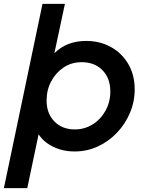

<svg xmlns="http://www.w3.org/2000/svg" viewBox="-60 -765 737 985"><path d="M-40 200 158 -745H273L219 -492Q282 -555 382 -555Q453 -555 509.5 -523.5Q566 -492 598.5 -436Q631 -380 631 -306Q631 -243 606.5 -185.5Q582 -128 539.5 -83.5Q497 -39 441.5 -13.5Q386 12 323 12Q262 12 213 -12Q164 -36 138 -76L80 200ZM324 -101Q374 -101 415.5 -127Q457 -153 481.5 -197.5Q506 -242 506 -296Q506 -364 465.5 -405Q425 -446 359 -446Q307 -446 266.5 -419Q226 -392 202.5 -347.5Q179 -303 179 -249Q179 -183 219 -142Q259 -101 324 -101Z"/></svg>

Font: Plus Jakarta Display Medium
Style: Italic
Weight: 500
Italic angle: -12°
Designer: Gumpita Rahayu
Foundry: Tokotype Studio
Version: Version 1.000